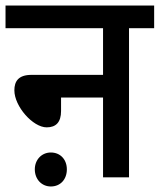

<svg xmlns="http://www.w3.org/2000/svg" viewBox="-20 -642 578 695"><path d="M0 -622V-540H353V-371H94C46 -371 32 -347 32 -315C32 -257 99 -181 149 -181C183 -181 201 -200 201 -240V-289H353V0H447V-540H538V-622ZM106 -29C106 7 131 33 164 33C199 33 222 7 222 -29C222 -64 199 -90 164 -90C131 -90 106 -64 106 -29Z"/></svg>

Font: Noto Sans Devanagari UI SemiCondensed Medium
Style: Regular
Weight: 500
Width: 4
Designer: Jelle Bosma - Monotype Design Team
Foundry: Monotype Imaging Inc.
Version: Version 2.004